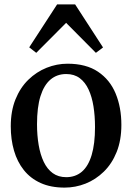

<svg xmlns="http://www.w3.org/2000/svg" viewBox="-20 -843 602 874"><path d="M29 -268Q29 -337.5 50.5 -390.8Q72 -444 109 -480Q146 -516 192.2 -534.5Q238.5 -553 287.5 -553Q372 -553 426.2 -516.5Q480.5 -480 506.5 -417Q532.5 -354 532.5 -274.5Q532.5 -204.5 511 -151Q489.5 -97.5 452.5 -61.5Q415.5 -25.5 369.5 -7.2Q323.5 11 274 11Q211 11 164.8 -10Q118.5 -31 88.5 -68.8Q58.5 -106.5 43.8 -157.2Q29 -208 29 -268ZM281.5 -36.5Q323.5 -36.5 352.8 -61.5Q382 -86.5 397.2 -137.2Q412.5 -188 412.5 -264.5Q412.5 -315 405.5 -358.8Q398.5 -402.5 383.2 -435.5Q368 -468.5 343 -487.2Q318 -506 281.5 -506Q239.5 -506 209.8 -480.8Q180 -455.5 164.2 -405Q148.5 -354.5 148.5 -277.5Q148.5 -227 156 -183Q163.5 -139 179.2 -106Q195 -73 220.2 -54.8Q245.5 -36.5 281.5 -36.5ZM145 -602.5 113 -627.5 240 -823H322L449 -627L416.5 -602.5L281 -739Z"/></svg>

Font: Merriweather 60pt Medium
Style: Regular
Weight: 500
Version: Version 2.100